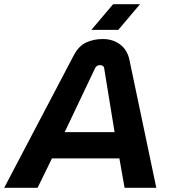

<svg xmlns="http://www.w3.org/2000/svg" viewBox="-60 -900 809 920"><path d="M-40 0 293 -634Q317 -680 353 -696.5Q389 -713 432 -713Q481 -713 515.5 -687Q550 -661 560 -614L689 0H537L512 -141H189L120 0ZM250 -267H489L439 -574Q438 -581 432.5 -584.5Q427 -588 419 -588Q412 -588 405.5 -584.5Q399 -581 396 -574ZM378 -757 482 -880H611L507 -757Z"/></svg>

Font: MuseoModerno Thin SemiBold
Style: Italic
Weight: 600
Italic angle: -9°
Version: Version 1.003